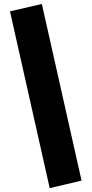

<svg xmlns="http://www.w3.org/2000/svg" viewBox="-20 -841 466 977"><path d="M192.9 -820.8 395 78.1 232.9 116.2 30.8 -783.2Z"/></svg>

Font: Fira Sans Compressed Heavy
Style: Regular
Weight: 900
Width: 1
Designer: Carrois Corporate & Edenspiekermann AG
Foundry: Carrois Corporate GbR & Edenspiekermann AG
Version: Version 4.203;PS 004.203;hotconv 1.0.88;makeotf.lib2.5.64775